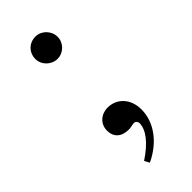

<svg xmlns="http://www.w3.org/2000/svg" viewBox="-200 -498 677 677"><g transform="rotate(-45 139.0 -159.0)"><path d="M191 -403C191 -433 166 -459 136 -459C104 -459 80 -435 80 -403C80 -373 106 -348 136 -348C166 -348 191 -373 191 -403ZM107 141C177 108 219 50 219 -13C219 -67 184 -102 139 -102C106 -102 80 -79 80 -46C80 -13 101 6 138 6C147 6 160 2 166 2C174 2 180 9 180 16C180 49 152 86 97 122Z"/></g></svg>

Font: XITS Math
Style: Regular
Weight: 400
Designer: MicroPress Inc., with final additions and corrections provided by Coen Hoffman, Elsevier (retired)
Version: Version 1.108